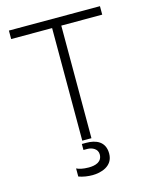

<svg xmlns="http://www.w3.org/2000/svg" viewBox="-129 -770 836 1051"><g transform="rotate(-15 289.0 -244.5)"><path d="M309 -638H541V-686H25V-638H257V0H309V-638ZM185 138V184C209 193 238 197 263 197C309 197 381 179 381 106C381 37 329 17 275 17H250V51H272C299 51 330 66 330 97C330 140 291 151 254 151C221 151 198 145 185 138Z"/></g></svg>

Font: ChivoLight
Style: Regular
Weight: 300
Designer: Hector Gatti
Foundry: Omnibus-Type
Version: Version 1.004;PS 001.004;hotconv 1.0.88;makeotf.lib2.5.64775